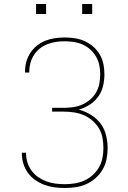

<svg xmlns="http://www.w3.org/2000/svg" viewBox="-20 -930 640 958"><path d="M303 8Q277 8 251 4.5Q225 1 201 -8Q177 -17 155.5 -32Q134 -47 119 -68Q104 -89 96.5 -114Q89 -139 89 -165Q89 -166 89 -166.5Q89 -167 89 -168H110Q110 -167 110 -166.5Q110 -166 110 -165Q110 -142 117 -119.5Q124 -97 137.5 -78.5Q151 -60 170.5 -46.5Q190 -33 211.5 -25Q233 -17 256.5 -14Q280 -11 303 -11Q328 -11 353 -15Q378 -19 400.5 -29Q423 -39 442 -56Q461 -73 473.5 -94.5Q486 -116 491 -141Q496 -166 496 -191Q496 -216 491.5 -241.5Q487 -267 474 -289Q461 -311 441.5 -328Q422 -345 399 -355Q376 -365 350.5 -369Q325 -373 300 -373H240V-392H300Q323 -392 346.5 -395.5Q370 -399 391 -408.5Q412 -418 430 -433.5Q448 -449 459.5 -469Q471 -489 475.5 -512.5Q480 -536 480 -559Q480 -582 475.5 -604.5Q471 -627 459.5 -647Q448 -667 431 -682.5Q414 -698 393 -707.5Q372 -717 349 -720.5Q326 -724 303 -724Q281 -724 259.5 -721Q238 -718 217.5 -710Q197 -702 179.5 -688.5Q162 -675 150 -656.5Q138 -638 132 -616.5Q126 -595 126 -574Q126 -572 126 -570.5Q126 -569 126 -568H105Q105 -570 105 -571.5Q105 -573 105 -574Q105 -599 111.5 -622.5Q118 -646 131.5 -666.5Q145 -687 164.5 -702.5Q184 -718 207 -727Q230 -736 254 -739.5Q278 -743 303 -743Q329 -743 354.5 -739Q380 -735 403 -724.5Q426 -714 445.5 -697Q465 -680 478 -657.5Q491 -635 496 -610Q501 -585 501 -559Q501 -529 494 -500Q487 -471 469.5 -447Q452 -423 426.5 -407Q401 -391 373 -383Q404 -375 433 -357.5Q462 -340 481.5 -314Q501 -288 509 -255.5Q517 -223 517 -191Q517 -163 511.5 -135.5Q506 -108 492 -84Q478 -60 457 -41.5Q436 -23 411 -11.5Q386 0 358 4Q330 8 303 8ZM390 -860V-910H440V-860ZM160 -860V-910H210V-860Z"/></svg>

Font: Iosevka SS04 Thin Extended
Style: Regular
Weight: 100
Width: 7
Monospace: yes
Designer: Belleve Invis
Foundry: Belleve Invis
Version: Version 19.0.0; ttfautohint (v1.8.4)